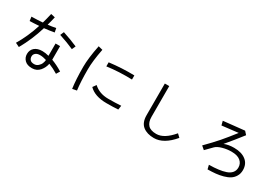

<svg xmlns="http://www.w3.org/2000/svg" viewBox="37 -1749 3925 2759"><g transform="rotate(30 2000.0 -369.5)"><path d="M407.2 -108.4Q407.2 -74.2 427.7 -51.8Q448.2 -29.3 494.1 -29.3Q532.2 -29.3 560.5 -54.7Q588.9 -80.1 599.6 -109.4Q611.3 -138.7 613.3 -166Q555.7 -184.6 505.9 -184.6Q458 -184.6 432.6 -162.1Q407.2 -140.6 407.2 -108.4ZM333 -106.4Q333 -171.9 378.9 -211.9Q425.8 -252 505.9 -252Q555.7 -252 614.3 -236.3Q614.3 -304.7 614.3 -440.4Q632.8 -440.4 689.5 -440.4Q689.5 -383.8 689.5 -214.8Q783.2 -179.7 872.1 -124Q860.4 -104.5 836.9 -66.4Q758.8 -114.3 682.6 -143.6Q669.9 -75.2 623 -19.5Q575.2 36.1 498 37.1Q496.1 37.1 494.1 37.1Q416 37.1 375 -3.9Q333 -44.9 333 -106.4ZM610.4 -581.1Q617.2 -596.7 636.7 -641.6Q771.5 -597.7 884.8 -547.9Q876 -527.3 857.4 -487.3Q753.9 -534.2 610.4 -581.1ZM359.4 -547.9Q293.9 -329.1 182.6 -132.8Q160.2 -143.6 116.2 -165Q218.8 -336.9 284.2 -542Q194.3 -535.2 129.9 -534.2Q127 -556.6 121.1 -601.6Q225.6 -603.5 305.7 -610.4Q326.2 -681.6 347.7 -776.4Q371.1 -771.5 417 -760.7Q400.4 -685.5 380.9 -618.2Q444.3 -624 511.7 -637.7Q515.6 -615.2 524.4 -571.3Q443.4 -556.6 359.4 -547.9Z M1126 -349.6Q1126 -493.2 1170.9 -715.8Q1194.3 -710 1242.2 -698.2Q1201.2 -488.3 1201.2 -349.6Q1201.2 -145.5 1218.8 -8.8Q1194.3 -3.9 1146.5 4.9Q1126 -139.6 1126 -349.6ZM1410.2 -520.5Q1410.2 -537.1 1410.2 -587.9Q1619.1 -614.3 1824.2 -609.4Q1824.2 -586.9 1824.2 -541Q1605.5 -547.9 1410.2 -520.5ZM1383.8 -163.1Q1393.6 -176.8 1423.8 -218.8Q1519.5 -130.9 1666 -130.9Q1786.1 -130.9 1878.9 -137.7Q1876 -115.2 1869.1 -69.3Q1801.8 -63.5 1676.8 -63.5Q1481.4 -63.5 1383.8 -163.1Z M2261.7 -203.1Q2261.7 -334 2261.7 -727.5Q2280.3 -727.5 2335 -727.5Q2335 -599.6 2335 -217.8Q2335 -129.9 2377.9 -84Q2419.9 -38.1 2515.6 -38.1Q2645.5 -38.1 2783.2 -203.1Q2799.8 -187.5 2833 -155.3Q2677.7 30.3 2515.6 30.3Q2401.4 30.3 2332 -24.4Q2261.7 -80.1 2261.7 -203.1Z M3170.9 -225.6Q3285.2 -340.8 3363.3 -430.7Q3440.4 -520.5 3536.1 -643.6Q3446.3 -632.8 3267.6 -612.3Q3262.7 -629.9 3250 -680.7Q3337.9 -689.5 3599.6 -717.8Q3611.3 -705.1 3644.5 -668Q3541 -534.2 3425.8 -397.5Q3494.1 -425.8 3587.9 -425.8Q3711.9 -425.8 3784.2 -369.1Q3856.4 -313.5 3856.4 -210Q3856.4 -152.3 3830.1 -108.4Q3804.7 -64.5 3763.7 -38.1Q3722.7 -11.7 3662.1 4.9Q3602.5 21.5 3542 27.3Q3482.4 33.2 3410.2 34.2Q3404.3 11.7 3393.6 -33.2Q3481.4 -34.2 3546.9 -43Q3613.3 -50.8 3668 -69.3Q3723.6 -88.9 3752 -124Q3781.2 -159.2 3781.2 -210Q3781.2 -277.3 3730.5 -318.4Q3680.7 -359.4 3582 -359.4Q3507.8 -359.4 3435.5 -338.9Q3363.3 -318.4 3330.1 -285.2Q3294.9 -250 3225.6 -178.7Q3211.9 -190.4 3170.9 -225.6Z"/></g></svg>

Font: Gothic A1
Style: Regular
Weight: 400
Designer: HanYang I&C Co.,Ltd.
Version: Version 2.50